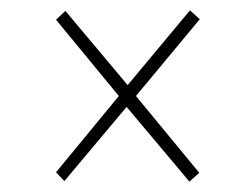

<svg xmlns="http://www.w3.org/2000/svg" viewBox="-20 -507 478 370"><path d="M345 -157 224 -301 104 -158 88 -175 209 -322 88 -469 106 -486 226 -343 346 -487 365 -470 242 -322 364 -174Z"/></svg>

Font: Inconsolata SemiCondensed ExtraLight
Style: Regular
Weight: 200
Width: 4
Monospace: yes
Designer: Raph Levien, Cyreal, Brenton Simpson
Foundry: Raph Levien, Cyreal, Google
Version: Version 3.100; ttfautohint (v1.8.4.7-5d5b)